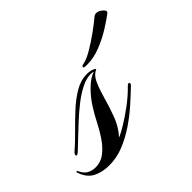

<svg xmlns="http://www.w3.org/2000/svg" viewBox="-175 -624 789 789"><g transform="rotate(-45 219.5 -229.5)"><path d="M57 11Q17 11 -13.5 -4.5Q-44 -20 -58 -62Q-59 -66 -55.5 -67Q-52 -68 -51 -63Q-41 -41 -25 -32Q-9 -23 10 -23Q42 -23 66.5 -42Q91 -61 110.5 -90Q130 -119 145.5 -149.5Q161 -180 175 -202Q197 -239 227.5 -269Q258 -299 283 -306Q277 -309 268 -309Q243 -309 213 -294Q183 -279 152.5 -255Q122 -231 93.5 -204.5Q65 -178 41.5 -155.5Q18 -133 4 -120Q-4 -113 -8 -113Q-12 -113 -12 -117Q-12 -123 -7 -128Q23 -154 55 -186.5Q87 -219 120 -249.5Q153 -280 187 -300Q221 -320 256 -320Q260 -320 263.5 -320Q267 -320 271 -319Q282 -318 291.5 -313Q301 -308 297 -306Q274 -296 261 -266Q248 -236 237 -196Q226 -156 210.5 -115Q195 -74 166 -42Q180 -47 210 -65Q240 -83 276 -109.5Q312 -136 343 -168Q347 -172 351 -172Q356 -172 356 -167Q356 -163 352 -159Q325 -133 292 -103.5Q259 -74 220.5 -48Q182 -22 141 -5.5Q100 11 57 11ZM285 -346Q263 -346 265 -352Q265 -358 279 -360Q299 -364 330.5 -382.5Q362 -401 395 -425Q428 -449 449 -467Q454 -470 460 -470Q470 -470 480 -464Q490 -458 495 -450Q500 -442 493 -437Q475 -423 440.5 -401Q406 -379 365 -362.5Q324 -346 285 -346Z"/></g></svg>

Font: Arizonia
Style: Regular
Weight: 400
Designer: Robert E. Leuschke
Foundry: Robert E. Leuschke
Version: Version 1.010; ttfautohint (v1.8.4.7-5d5b)